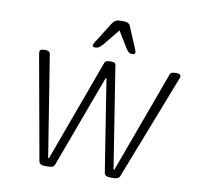

<svg xmlns="http://www.w3.org/2000/svg" viewBox="-80 -801 907 885"><g transform="rotate(10 373.5 -358.0)"><path d="M185 2Q174 2 167 -2Q160 -6 158 -15L72 -494Q71 -498 70.5 -503.5Q70 -509 70 -514Q70 -519 76.5 -522Q83 -525 93 -525H98Q107 -525 112.5 -521.5Q118 -518 119 -512L195 -37H199L373 -512Q375 -520 382 -522.5Q389 -525 398 -525H405Q414 -525 419.5 -522.5Q425 -520 426 -512L501 -37H505L679 -512Q682 -520 688.5 -522.5Q695 -525 705 -525H711Q720 -525 725 -522Q730 -519 730 -513Q730 -509 728.5 -504.5Q727 -500 725 -496L538 -15Q535 -6 527 -2Q519 2 507 2H492Q480 2 473 -2Q466 -6 464 -15L396 -445H392L233 -15Q229 -4 221 -1Q213 2 201 2ZM319 -576Q314 -576 310.5 -577.5Q307 -579 307 -583Q307 -586 310.5 -593.5Q314 -601 323 -614L372 -692Q379 -703 384.5 -708.5Q390 -714 398 -716Q406 -718 421 -718Q436 -718 443.5 -716Q451 -714 456 -708.5Q461 -703 464 -692L497 -614Q502 -603 504.5 -595.5Q507 -588 507 -586Q507 -581 503.5 -578.5Q500 -576 493 -576Q483 -576 477 -580.5Q471 -585 464 -596L417 -673L354 -596Q344 -585 336.5 -580.5Q329 -576 319 -576Z"/></g></svg>

Font: Asap ExtraLight
Style: Italic
Weight: 250
Italic angle: -6°
Version: Version 3.001